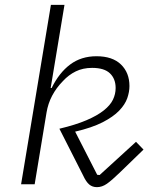

<svg xmlns="http://www.w3.org/2000/svg" viewBox="-20 -760 640 792"><path d="M190 -740H246L189 -397H193Q224 -460 269.5 -494Q315 -528 378 -528Q444 -528 479 -494Q514 -460 514 -405Q514 -381 505 -355Q496 -329 471.5 -303.5Q447 -278 403 -255.5Q359 -233 290 -217L381 -39L391 -38L541 -175L572 -143L474 -48Q441 -16 421 -2Q401 12 380 12Q361 12 348 1Q335 -10 323 -36L225 -229Q292 -245 336.5 -264Q381 -283 408 -304.5Q435 -326 446 -349Q457 -372 457 -397Q457 -435 433.5 -457.5Q410 -480 360 -480Q322 -480 292.5 -465.5Q263 -451 240 -426Q184 -369 172 -296L123 0H67Z"/></svg>

Font: IBM Plex Mono Light
Style: Italic
Weight: 300
Italic angle: -9°
Monospace: yes
Designer: Mike Abbink, Paul van der Laan, Pieter van Rosmalen
Foundry: Bold Monday
Version: Version 2.3